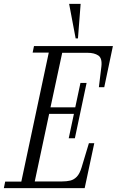

<svg xmlns="http://www.w3.org/2000/svg" viewBox="-48 -980 608 1000"><path d="M-28 0 -21 -34H63L206 -706H122L129 -740H540L495 -526H467L480 -633Q485 -677 464 -691Q443 -705 408 -705H276L215 -421H344L371 -548H403L342 -260H310L337 -387H208L133 -35H275Q299 -35 318 -39.5Q337 -44 352 -59.5Q367 -75 377 -108L415 -234H443L393 0ZM346 -780 312 -960H372L358 -780Z"/></svg>

Font: Xanh Mono
Style: Italic
Weight: 400
Italic angle: -12°
Monospace: yes
Designer: Lam Bao, Duy Dao
Foundry: Yellow Type Foundry
Version: Version 3.101; ttfautohint (v1.8.3)